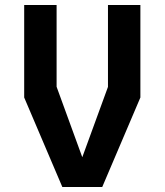

<svg xmlns="http://www.w3.org/2000/svg" viewBox="-20 -750 660 770"><path d="M230 0H390L543 -359V-730H413V-401.5L310 -119.5L207 -402V-730H77V-359Z"/></svg>

Font: Monaspace Krypton SemiBold
Style: Regular
Weight: 600
Designer: Riley Cran & the Lettermatic Team
Foundry: Lettermatic
Version: Version 1.200 (Monaspace Krypton)